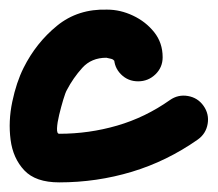

<svg xmlns="http://www.w3.org/2000/svg" viewBox="-54 -326 452 399"><path d="M183 -207Q183 -208 183.5 -203.5Q184 -199 183 -200Q181 -203 176 -204Q171 -205 167 -206Q136 -206 117 -185Q98 -164 85 -139Q82 -134 77.5 -119Q73 -104 69 -87.5Q65 -71 64.5 -59.5Q64 -48 69 -48Q131 -48 189.5 -65Q248 -82 299 -118Q316 -130 336.5 -126.5Q357 -123 369 -106Q381 -89 377.5 -68.5Q374 -48 357 -36Q293 9 220 31Q147 53 69 53Q20 53 -3.5 28Q-27 3 -32 -35.5Q-37 -74 -28.5 -114.5Q-20 -155 -5 -185Q21 -237 64.5 -272.5Q108 -308 169 -306Q196 -306 222.5 -293.5Q249 -281 266.5 -259Q284 -237 284 -207Q284 -186 269 -171.5Q254 -157 233 -157Q212 -157 197.5 -171.5Q183 -186 183 -207Z"/></svg>

Font: FRB American Cursive Guidelines Arrows Ultra
Style: Bold Italic
Weight: 1000
Italic angle: -25°
Version: Version 2.0;Modular Font Editor K font №1